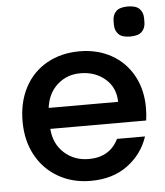

<svg xmlns="http://www.w3.org/2000/svg" viewBox="-53 -784 723 840"><g transform="rotate(-5 308.5 -364.0)"><path d="M576 -233H155Q160 -167 204 -127Q248 -87 312 -87Q404 -87 442 -164H565Q540 -88 474.5 -39.5Q409 9 312 9Q233 9 170.5 -26.5Q108 -62 72.5 -126.5Q37 -191 37 -276Q37 -361 71.5 -425.5Q106 -490 168.5 -525Q231 -560 312 -560Q390 -560 451 -526Q512 -492 546 -430.5Q580 -369 580 -289Q580 -258 576 -233ZM461 -325Q460 -388 416 -426Q372 -464 307 -464Q248 -464 206 -426.5Q164 -389 156 -325ZM539 -605Q503 -605 487.5 -621Q472 -637 472 -662V-680Q472 -705 487.5 -721Q503 -737 539 -737Q575 -737 590.5 -721Q606 -705 606 -680V-662Q606 -637 590.5 -621Q575 -605 539 -605Z"/></g></svg>

Font: IBM-Poppins
Style: Poppins-Medium
Weight: 500
Designer: Mike Abbink, Paul van der Laan, Pieter van Rosmalen, Ben Mitchell, Mark Frömberg
Foundry: Bold Monday
Version: Version 1.1